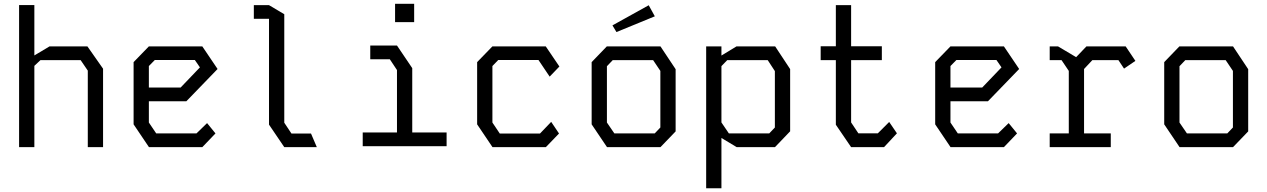

<svg xmlns="http://www.w3.org/2000/svg" viewBox="-20 -771 6640 1006"><path d="M80 -744.5V0H160V-426L192 -456H402.5L440 -401V0H520V-411L438 -528H239.5L160 -480.5V-744.5Z M760 -528 680 -445.5V-119.5L760.5 0H1040L1109 -72L1065 -126L1009.5 -72H798.5L760 -129V-240.5H956.5L1120 -409.5L1040 -528ZM760 -425 791 -456.5H1001L1027.5 -418L926.5 -312.5H760Z M1310 -744V-672.5H1389.5V-118L1469.5 0H1640L1609.5 -71.5H1507L1469.5 -128V-696.5L1389.5 -744Z M1920 -532.5H2060L2140 -414V-77H2320V-5H1880.5V-77H2060V-404L2022.5 -460.5H1920ZM2050 -655V-751H2150V-655Z M2560 -528 2480 -445.5V-119.5L2560.5 0H2840L2909 -71.5L2868 -132.5L2809.5 -71.5H2598.5L2560 -129V-425L2590.5 -456.5H2801.5L2860 -369.5L2911 -422.5L2839.5 -528Z M3159.5 -528 3080 -445.5V-119.5L3160.5 0H3440.5L3520 -82.5V-408.5L3440.5 -528ZM3160 -129V-424L3190.5 -456H3402L3440 -399.5V-103L3410.5 -72H3199ZM3379 -743.5 3189 -638 3210 -603 3411 -685.5Z M3839 -528 3760 -480V-528H3680V215.5H3760V-48L3840 0H4040.5L4120 -83V-409L4041.5 -528ZM3760 -129.5V-424.5L3790.5 -456H4002.5L4040 -398.5V-103L4010.5 -72H3799Z M4359.5 -744V-528.5H4280V-456H4359.5V-117.5L4439.5 0H4612L4679.5 -72.5L4639 -132L4579.5 -72.5H4477.5L4439.5 -129.5V-456H4600.5V-528.5H4439.5V-744Z M4960 -528 4880 -445.5V-119.5L4960.5 0H5240L5309 -72L5265 -126L5209.5 -72H4998.5L4960 -129V-240.5H5156.5L5320 -409.5L5240 -528ZM4960 -425 4991 -456.5H5201L5227.5 -418L5126.5 -312.5H4960Z M5480 -528V-456H5542L5580 -399.5V-72H5480V0H5800V-72H5660V-409.5L5703.5 -456H5840L5869.5 -411.5L5929 -452L5878 -528H5672.5L5618.5 -471.5L5523.5 -528Z M6159.5 -528 6080 -445.5V-119.5L6160.5 0H6440.5L6520 -82.5V-408.5L6440.5 -528ZM6160 -129V-424L6190.5 -456H6402L6440 -399.5V-103L6410.5 -72H6199Z"/></svg>

Font: Kode
Style: Regular
Weight: 400
Monospace: yes
Designer: Isa Ozler
Foundry: Kadena LLC
Version: Version 1.000;gftools[0.9.28]